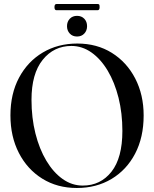

<svg xmlns="http://www.w3.org/2000/svg" viewBox="-20 -927 768 957"><path d="M365.5 -710Q463 -710 537.5 -663.5Q612 -617 654 -535.8Q696 -454.5 696 -351.5Q696 -242.5 653.5 -161.2Q611 -80 535.8 -35Q460.5 10 363 10Q265.5 10 190.8 -36.5Q116 -83 74 -164.8Q32 -246.5 32 -352Q32 -459.5 75 -540Q118 -620.5 193.2 -665.2Q268.5 -710 365.5 -710ZM590 -274.5Q590 -363 570.8 -439.8Q551.5 -516.5 516.8 -574.8Q482 -633 435.8 -665.5Q389.5 -698 336 -698Q248.5 -698 192.8 -628.8Q137 -559.5 137 -429.5Q137 -340 156.5 -262.2Q176 -184.5 211 -126Q246 -67.5 292.2 -34.8Q338.5 -2 392.5 -2Q481 -2 535.5 -71Q590 -140 590 -274.5ZM364 -745Q341.5 -745 327.8 -759.8Q314 -774.5 314 -796.5Q314 -819 327.8 -833.5Q341.5 -848 364 -848Q386.5 -848 400.2 -833.5Q414 -819 414 -796.5Q414 -774.5 400.2 -759.8Q386.5 -745 364 -745ZM251.5 -891.5Q251.5 -907 261.5 -907H466.5Q472.5 -907 474.5 -904.2Q476.5 -901.5 476.5 -891.5Q476.5 -876 466.5 -876H261.5Q251.5 -876 251.5 -891.5Z"/></svg>

Font: Fraunces 144pt S000
Style: Regular
Weight: 400
Version: Version 1.000; ttfautohint (v1.8.3)